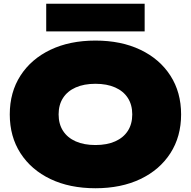

<svg xmlns="http://www.w3.org/2000/svg" viewBox="-20 -984 1016 1022"><path d="M488 18Q351 18 248.5 -31Q146 -80 89 -168.5Q32 -257 32 -375Q32 -493 89 -581.5Q146 -670 248.5 -719Q351 -768 488 -768Q625 -768 727.5 -719Q830 -670 887 -581.5Q944 -493 944 -375Q944 -257 887 -168.5Q830 -80 727.5 -31Q625 18 488 18ZM488 -212Q549 -212 593 -231.5Q637 -251 660.5 -287.5Q684 -324 684 -375Q684 -426 660.5 -462.5Q637 -499 593 -518.5Q549 -538 488 -538Q427 -538 383 -518.5Q339 -499 315.5 -462.5Q292 -426 292 -375Q292 -324 315.5 -287.5Q339 -251 383 -231.5Q427 -212 488 -212ZM226 -817V-964H750V-817Z"/></svg>

Font: Bounded
Style: Regular
Weight: 900
Designer: Vlad Churkin
Version: Version 1.0